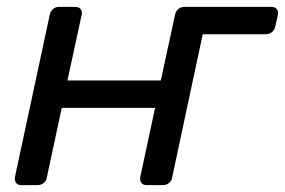

<svg xmlns="http://www.w3.org/2000/svg" viewBox="-20 -540 831 560"><path d="M771.7 -520Q781.9 -520 787.2 -513.6Q792.4 -507.3 790.4 -497.1L783.1 -463Q781.1 -452.8 773.2 -446.4Q765.2 -440.1 755 -440.1H571.3L482.2 -22.9Q481 -12.7 473.1 -6.4Q465.2 0 455.1 0H407.7Q397.5 0 392.6 -6.4Q387.8 -12.7 388.9 -22.9L432.3 -225.4H160.1L116.7 -22.9Q115.5 -12.7 107.6 -6.4Q99.7 0 89.6 0H42.2Q32 0 27.1 -6.4Q22.3 -12.7 23.4 -22.9L125.1 -497.1Q127.1 -507.3 134.5 -513.6Q142 -520 152.2 -520H199.6Q209.7 -520 215 -513.6Q220.3 -507.3 218.3 -497.1L176.7 -305.3H449L490.6 -497.1Q492.6 -507.3 500 -513.6Q507.5 -520 517.7 -520Z"/></svg>

Font: Rubik Light
Style: Italic
Weight: 300
Italic angle: -12°
Designer: Hubert and Fischer
Foundry: Hubert and Fischer
Version: Version 2.300;gftools[0.9.30]